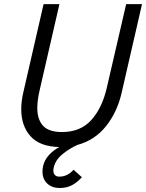

<svg xmlns="http://www.w3.org/2000/svg" viewBox="-20 -710 715 940"><path d="M675.3 -689.9 575.2 -254.4Q553.2 -159.7 498.5 -91.6Q443.8 -23.4 358.9 -0.5Q320.8 16.6 286.4 44.4Q252 72.3 243.2 109.4Q241.2 116.7 241.2 124.5Q241.2 139.2 249 147Q256.8 154.8 269.5 154.8Q291 154.8 308.1 146.2Q325.2 137.7 340.3 121.1L380.9 157.7Q357.4 183.6 331.8 197Q306.2 210.4 272.5 210.4Q234.4 210.4 211.2 188.5Q188 166.5 188 129.9Q188 117.2 190.9 103Q198.2 72.3 220 48.8Q241.7 25.4 270 9.8Q174.8 7.8 129.4 -43Q84 -93.8 84 -175.3Q84 -213.4 93.8 -256.3L193.4 -689.9H271L174.8 -271.5Q162.6 -220.2 162.6 -181.6Q162.6 -125 190.9 -94.2Q219.2 -63.5 283.2 -63.5Q373.5 -63.5 426.5 -121.8Q479.5 -180.2 502.4 -278.3L597.7 -689.9Z"/></svg>

Font: Acari Sans
Style: Italic
Weight: 400
Italic angle: -13°
Designer: Alfredo Marco Pradil and Stefan Peev
Foundry: Hanken Design Co.
Version: Version 1.045;January 11, 2019;FontCreator 11.5.0.2425 64-bi